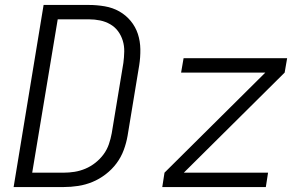

<svg xmlns="http://www.w3.org/2000/svg" viewBox="-20 -755 1240 775"><path d="M35 0 156 -735H339Q371 -735 403 -729.5Q435 -724 461.5 -709Q488 -694 507.5 -670.5Q527 -647 536.5 -618Q546 -589 546.5 -556.5Q547 -524 542 -492L495 -207Q490 -178 479.5 -149.5Q469 -121 450.5 -96Q432 -71 406.5 -51.5Q381 -32 353 -20.5Q325 -9 295.5 -4.5Q266 0 237 0ZM110 -58H237Q259 -58 281 -61.5Q303 -65 324.5 -74Q346 -83 365 -98Q384 -113 398 -132Q412 -151 419.5 -173Q427 -195 431 -217L478 -501Q481 -524 481.5 -547Q482 -570 475.5 -591Q469 -612 456.5 -629Q444 -646 425 -657Q406 -668 384 -672.5Q362 -677 339 -677H213ZM635 0 644 -58 1051 -462H711L721 -520H1139L1129 -462L722 -58H1062L1053 0Z"/></svg>

Font: Iosevka Aile Light
Style: Italic
Weight: 300
Italic angle: -9°
Designer: Belleve Invis
Foundry: Belleve Invis
Version: Version 31.1.0; ttfautohint (v1.8.4)